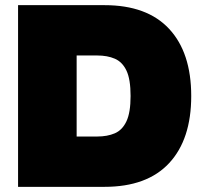

<svg xmlns="http://www.w3.org/2000/svg" viewBox="-20 -724 790 744"><path d="M385 -704Q550 -704 635.5 -612Q721 -520 721 -352Q721 -184 635.5 -92Q550 0 385 0H50V-704ZM357 -195Q396 -195 425 -207.5Q454 -220 470 -254Q486 -288 486 -352Q486 -417 470 -450.5Q454 -484 425 -496.5Q396 -509 357 -509H277V-195Z"/></svg>

Font: Prodigy Sans Black
Style: Regular
Weight: 900
Designer: Wei Huang
Foundry: Wei Huang
Version: Version 1.003; ttfautohint (v1.8.3)